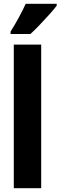

<svg xmlns="http://www.w3.org/2000/svg" viewBox="-20 -996 320 1016"><path d="M198 0H53V-760H198ZM280 -966Q267 -948 243 -921.5Q219 -895 192 -866.5Q165 -838 141 -816H36V-829Q61 -869 81 -906Q101 -943 116 -976H280Z"/></svg>

Font: Noto Sans Lao Looped ExtraCondensed ExtraBold
Style: Regular
Weight: 800
Width: 2
Designer: Mark Frömberg, Ben Mitchell
Foundry: The Fontpad Ltd
Version: Version 1.002; ttfautohint (v1.8.4.7-5d5b)